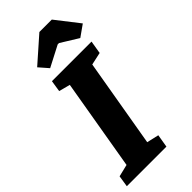

<svg xmlns="http://www.w3.org/2000/svg" viewBox="-273 -869 919 919"><g transform="rotate(-45 187.0 -409.0)"><path d="M345 -543 281 -529 204 -80 265 -66 254 0H-14L-5 -58L57 -73L136 -536L79 -551L88 -609H356ZM126 -659 85 -706 212 -818H296L388 -700L330 -659L241 -714H232Z"/></g></svg>

Font: Grenze
Style: Bold Italic
Weight: 700
Italic angle: -10°
Designer: Renata Polastri
Foundry: Omnibus-Type
Version: Version 1.002; ttfautohint (v1.8)